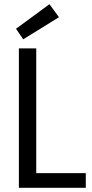

<svg xmlns="http://www.w3.org/2000/svg" viewBox="-20 -888 436 908"><path d="M385.7 0V-69.3H151.4V-659.2H69.3V0ZM258.8 -806.6 213.9 -868.2 55.7 -752 89.8 -702.1Z"/></svg>

Font: Yaldevi Colombo Medium
Style: Regular
Weight: 500
Designer: Sol Matas, Denzil Rajitha, Kosala Senevirathne and Pathum Egodawatta
Foundry: Mooniak
Version: Version 1.020 ; ttfautohint (v1.6)